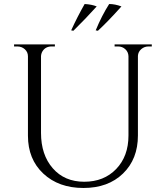

<svg xmlns="http://www.w3.org/2000/svg" viewBox="-20 -921 825 955"><path d="M345 -768 334 -770Q364 -836 401 -901Q437 -899 461 -889Q407 -829 345 -768ZM467 -768 456 -770Q486 -843 523 -901Q552 -901 584 -889Q516 -813 467 -768ZM735 -690H719Q698 -690 682.5 -676.5Q667 -663 666 -643V-247Q666 -130 592 -58Q518 14 395 14Q272 14 195.5 -57.5Q119 -129 119 -246V-641Q119 -662 103.5 -676Q88 -690 66 -690H50V-700H253V-690H237Q207 -690 192 -667Q185 -656 184 -642V-260Q184 -151 242.5 -84Q301 -17 399 -17Q497 -17 558 -80.5Q619 -144 619 -247V-642Q618 -663 603 -676.5Q588 -690 567 -690H550V-700H735Z"/></svg>

Font: Cinzel Decorative
Style: Regular
Weight: 400
Designer: Natanael Gama
Version: Version 1.001;PS 001.001;hotconv 1.0.56;makeotf.lib2.0.21325